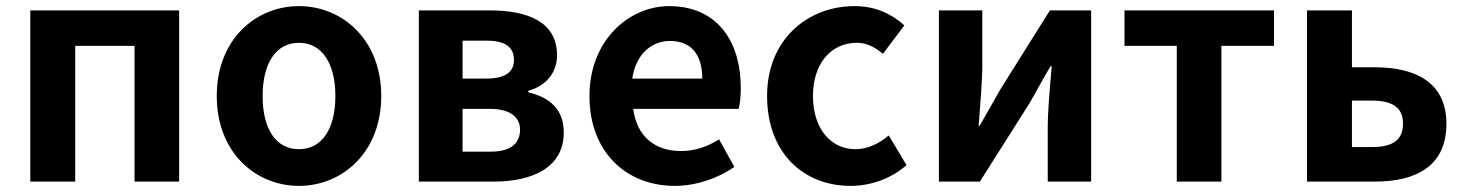

<svg xmlns="http://www.w3.org/2000/svg" viewBox="-20 -594 4793 628"><path d="M79 0H226V-444H420V0H566V-560H79Z M958 14C1098 14 1227 -94 1227 -280C1227 -466 1098 -574 958 -574C817 -574 689 -466 689 -280C689 -94 817 14 958 14ZM958 -106C881 -106 839 -174 839 -280C839 -385 881 -454 958 -454C1034 -454 1077 -385 1077 -280C1077 -174 1034 -106 958 -106Z M1350 0H1594C1722 0 1824 -46 1824 -161C1824 -238 1776 -276 1708 -292V-297C1772 -315 1802 -362 1802 -413C1802 -523 1706 -560 1581 -560H1350ZM1493 -337V-461H1572C1635 -461 1661 -438 1661 -398C1661 -360 1635 -337 1570 -337ZM1493 -98V-238H1582C1650 -238 1681 -210 1681 -170C1681 -127 1653 -98 1585 -98Z M2187 14C2256 14 2327 -10 2382 -48L2332 -138C2291 -113 2252 -100 2207 -100C2123 -100 2063 -147 2051 -238H2396C2400 -252 2403 -279 2403 -306C2403 -462 2323 -574 2169 -574C2036 -574 1908 -461 1908 -280C1908 -95 2030 14 2187 14ZM2048 -337C2060 -418 2112 -460 2171 -460C2244 -460 2277 -412 2277 -337Z M2762 14C2824 14 2892 -7 2945 -54L2887 -151C2856 -125 2819 -106 2778 -106C2697 -106 2639 -174 2639 -280C2639 -385 2697 -454 2783 -454C2814 -454 2840 -441 2868 -418L2938 -511C2897 -548 2844 -574 2775 -574C2623 -574 2489 -466 2489 -280C2489 -94 2608 14 2762 14Z M3051 0H3185L3349 -259C3367 -291 3396 -344 3416 -377H3420C3414 -307 3407 -233 3407 -176V0H3549V-560H3414L3251 -300C3233 -268 3203 -216 3184 -182H3181C3186 -252 3193 -327 3193 -383V-560H3051Z M3829 0H3975V-444H4147V-560H3658V-444H3829Z M4255 0H4476C4611 0 4711 -50 4711 -189C4711 -324 4611 -374 4476 -374H4402V-560H4255ZM4402 -113V-265H4467C4537 -265 4569 -240 4569 -190C4569 -137 4537 -113 4467 -113Z"/></svg>

Font: Noto Sans CJK SC
Style: Bold
Weight: 700
Designer: Ryoko NISHIZUKA 西塚涼子 (kana, bopomofo & ideographs); Paul D. Hunt (Latin, Greek & Cyrillic); Sandoll Communications 산돌커뮤니
Foundry: Adobe
Version: Version 2.004;hotconv 1.0.118;makeotfexe 2.5.65603